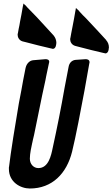

<svg xmlns="http://www.w3.org/2000/svg" viewBox="-20 -1061 644 1100"><path d="M302 -810 303 -814C303 -831 297 -846 287 -858L288 -857L243 -906C209 -944 174 -981 138 -1017L129 -1027L132 -1025L124 -1032C118 -1038 114 -1041 114 -1041C114 -1041 114 -1035 111 -1024V-1025C108 -1010 106 -994 103 -979C100 -965 98 -951 95 -938C93 -924 90 -909 87 -896C87 -894 86 -892 86 -890L84 -879C84 -877 83 -875 83 -873C82 -869 81 -866 81 -862C81 -848 89 -830 109 -824L133 -818C179 -806 225 -794 270 -784L275 -783C279 -782 282 -781 283 -781C292 -781 300 -789 302 -807ZM603 -784 604 -788C604 -805 599 -819 588 -831H589L544 -880C535 -890 525 -900 516 -910C501 -926 485 -943 471 -958C460 -968 449 -980 439 -991L430 -1001L433 -999L425 -1006C419 -1012 415 -1015 415 -1015C415 -1015 414 -1009 412 -998V-999C409 -984 407 -968 404 -953C401 -939 399 -925 396 -911C394 -898 391 -883 388 -870C388 -868 387 -866 387 -864L385 -853C385 -851 384 -849 384 -847C383 -843 382 -840 382 -836C382 -822 390 -804 411 -798L434 -792C480 -780 526 -768 571 -758L576 -757C580 -756 583 -755 584 -755C593 -755 601 -763 603 -780ZM113 -603C107 -569 99 -524 88 -469C69 -359 40 -179 32 -107C32 -106 31 -104 31 -102V-93C31 -17 98 19 151 19C279 19 362 -67 393 -192C413 -272 445 -440 464 -542C473 -593 482 -644 491 -694C492 -699 493 -702 493 -704C493 -718 482 -722 471 -722L413 -718C392 -716 377 -701 373 -678C370 -663 367 -647 364 -631C359 -606 355 -582 350 -558C330 -443 307 -328 282 -214C273 -170 258 -98 200 -98C172 -98 151 -121 151 -152C151 -181 160 -221 165 -244V-243C167 -255 171 -270 175 -287L222 -517C228 -544 234 -571 240 -600L245 -626C250 -649 255 -673 260 -697C261 -701 262 -704 262 -707C262 -719 251 -722 241 -722C229 -721 182 -717 170 -716C149 -714 132 -696 127 -673V-674Z"/></svg>

Font: Bangerz
Style: Regular
Weight: 400
Designer: vernon adams
Foundry: Vernon Adams
Version: Version 2.10;December 28, 2023;FontCreator 13.0.0.2683 64-bi